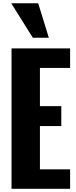

<svg xmlns="http://www.w3.org/2000/svg" viewBox="-20 -1182 474 1202"><path d="M52.2 0V-878.9H418.9V-756.8H230V-517.6H363.8V-392.6H230V-122.1H418.9V0ZM185.5 -945.8 50.3 -1161.6H219.2L285.6 -945.8Z"/></svg>

Font: Oswald-Bold
Style: Bold
Weight: 700
Designer: vernon adams
Foundry: vernon adams
Version: Version 2.002; ttfautohint (v0.92.18-e454-dirty) -l 8 -r 50 